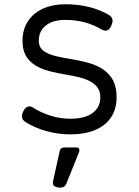

<svg xmlns="http://www.w3.org/2000/svg" viewBox="-20 -610 640 887"><path d="M482.4 -541.5Q500 -531.2 500 -514.2Q500 -503.4 493.7 -490.2Q483.9 -468.3 466.8 -468.3Q459.5 -468.3 450.7 -473.1Q375.5 -518.1 282.2 -518.1Q224.1 -518.1 191.7 -492.2Q159.2 -466.3 159.2 -421.4Q159.2 -401.9 168.7 -388.2Q178.2 -374.5 196.8 -365.2Q213.9 -356.4 236.1 -351.1Q258.3 -345.7 299.8 -338.4Q339.8 -331.5 366.7 -325.4Q393.6 -319.3 418 -309.6Q465.3 -290.5 491.9 -255.4Q518.6 -220.2 518.6 -159.7Q518.6 -108.4 494.4 -70.1Q470.2 -31.7 422.1 -10.5Q374 10.7 303.7 10.7Q248 10.7 194.8 -4.2Q141.6 -19 98.1 -45.9Q81.5 -56.2 81.5 -72.8Q81.5 -84 88.4 -97.2Q99.6 -118.7 115.2 -118.7Q123.5 -118.7 131.8 -113.3Q168.5 -89.8 213.1 -75.7Q257.8 -61.5 303.7 -61.5Q372.6 -61.5 408 -88.1Q443.4 -114.7 443.4 -159.7Q443.4 -189.9 428 -209Q412.6 -228 384.3 -240.2Q365.2 -248.5 343.3 -253.7Q321.3 -258.8 283.2 -265.6Q242.2 -272.9 214.8 -279.5Q187.5 -286.1 164.1 -296.9Q126 -314 105 -343.8Q84 -373.5 84 -421.4Q84 -473.6 108.9 -511.7Q133.8 -549.8 178.7 -570.1Q223.6 -590.3 282.2 -590.3Q397 -590.3 482.4 -541.5ZM346.7 84Q346.7 89.8 343.8 96.2L286.6 238.3Q279.3 256.8 257.8 256.8Q252.4 256.8 249.5 256.3Q224.1 252.9 224.1 234.9Q224.1 232.9 225.1 227.1L255.9 86.9Q259.8 71.3 276.4 71.3H333Q346.7 71.3 346.7 84Z"/></svg>

Font: Courier Prime Code
Style: Regular
Weight: 400
Designer: Alan Dague-Greene
Foundry: Quote-Unquote Apps
Version: Version 3.0318